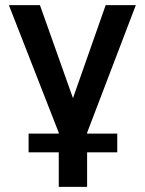

<svg xmlns="http://www.w3.org/2000/svg" viewBox="-20 -515 562 745"><path d="M208 210V0L14.5 -495H135L278.5 -91H248L390 -495H507L318 0V210ZM91 76V3.5H435V76Z"/></svg>

Font: Geologica Roman
Style: Regular
Weight: 400
Designer: Sindre Bremnes, Frode Helland
Foundry: Monokrom Skriftforlag AS
Version: Version 1.010;gftools[0.9.28]